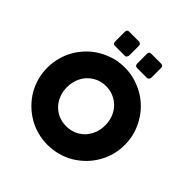

<svg xmlns="http://www.w3.org/2000/svg" viewBox="-244 -1141 1341 1341"><g transform="rotate(45 426.5 -470.5)"><path d="M239.3 -371.1Q239.3 -329.1 252.9 -293.9Q266.6 -257.8 292 -230.5Q317.4 -204.1 351.6 -188.5Q386.7 -173.8 427.7 -173.8Q469.7 -173.8 503.9 -188.5Q539.1 -204.1 564.5 -230.5Q589.8 -257.8 603.5 -293.9Q617.2 -329.1 617.2 -371.1Q617.2 -412.1 603.5 -448.2Q589.8 -484.4 564.5 -511.7Q539.1 -538.1 503.9 -553.7Q469.7 -569.3 427.7 -569.3Q386.7 -569.3 351.6 -553.7Q317.4 -538.1 292 -511.7Q266.6 -484.4 252.9 -448.2Q239.3 -412.1 239.3 -371.1ZM45.9 -370.1Q45.9 -423.8 59.6 -472.7Q73.2 -521.5 97.7 -563.5Q123 -606.4 158.2 -641.6Q192.4 -676.8 235.4 -701.2Q277.3 -725.6 326.2 -740.2Q375 -753.9 427.7 -753.9Q480.5 -753.9 529.3 -740.2Q578.1 -725.6 621.1 -701.2Q663.1 -676.8 698.2 -641.6Q733.4 -606.4 757.8 -563.5Q783.2 -521.5 796.9 -472.7Q810.5 -423.8 810.5 -370.1Q810.5 -317.4 796.9 -268.6Q783.2 -219.7 757.8 -177.7Q733.4 -135.7 698.2 -100.6Q663.1 -66.4 621.1 -41Q578.1 -15.6 529.3 -2.9Q480.5 10.7 427.7 10.7Q375 10.7 326.2 -2.9Q277.3 -15.6 235.4 -41Q192.4 -66.4 158.2 -100.6Q123 -135.7 97.7 -177.7Q73.2 -219.7 59.6 -268.6Q45.9 -317.4 45.9 -370.1ZM252 -930.7Q252 -952.1 272.5 -952.1Q304.7 -952.1 370.1 -952.1Q377.9 -952.1 383.8 -946.3Q390.6 -941.4 390.6 -930.7Q390.6 -899.4 390.6 -836.9Q390.6 -827.1 384.8 -819.3Q379.9 -811.5 370.1 -811.5Q337.9 -811.5 272.5 -811.5Q252 -811.5 252 -836.9Q252 -868.2 252 -930.7ZM469.7 -930.7Q469.7 -952.1 491.2 -952.1Q523.4 -952.1 587.9 -952.1Q609.4 -952.1 609.4 -930.7Q609.4 -899.4 609.4 -836.9Q609.4 -827.1 603.5 -819.3Q597.7 -811.5 587.9 -811.5Q555.7 -811.5 491.2 -811.5Q469.7 -811.5 469.7 -836.9Q469.7 -868.2 469.7 -930.7Z"/></g></svg>

Font: Cocogoose
Style: Regular
Weight: 400
Designer: Cosimo Lorenzo Pancini
Version: Version 1.000